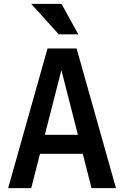

<svg xmlns="http://www.w3.org/2000/svg" viewBox="-20 -970 640 990"><path d="M22 0 225 -720H325L141 0ZM452 0 268 -720H375L578 0ZM136 -275H459V-177H136ZM283 -793 141 -950H297L384 -793Z"/></svg>

Font: Instrument Sans SemiCondensed SemiBold
Style: Regular
Weight: 600
Width: 4
Designer: Rodrigo Fuenzalida
Foundry: fragTYPE
Version: Version 1.000;gftools[0.9.28]